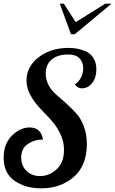

<svg xmlns="http://www.w3.org/2000/svg" viewBox="-21 -1012 630 1050"><path d="M-1 -150Q-1 -226 44.5 -270.5Q90 -315 141 -315Q203 -315 214 -249Q167 -249 131 -224.5Q95 -200 95 -150Q95 -104 125 -76.5Q155 -49 197 -49Q249 -49 289 -86.5Q329 -124 329 -192Q329 -239 308 -282Q287 -325 256 -358L196 -422Q166 -454 145 -492.5Q124 -531 124 -571Q124 -648 190.5 -699Q257 -750 353 -750Q376 -750 397.5 -746.5Q419 -743 446 -732Q473 -721 489.5 -695.5Q506 -670 506 -632Q506 -587 483 -558Q460 -529 427 -529Q404 -529 388 -550Q408 -562 421 -586.5Q434 -611 434 -638Q434 -671 414.5 -692.5Q395 -714 351 -714Q295 -714 262 -686.5Q229 -659 229 -610Q229 -575 245.5 -545Q262 -515 287 -494L342 -446Q371 -419 396 -392Q421 -365 437.5 -321Q454 -277 454 -224Q454 -107 382.5 -44.5Q311 18 204 18Q118 18 58.5 -23.5Q-1 -65 -1 -150ZM306 -992H328L393 -891L555 -992H589L388 -825H367Z"/></svg>

Font: Lobster Two
Style: Italic
Weight: 400
Designer: Pablo Impallari
Foundry: Pablo Impallari. www.impallari.com
Version: Version 1.006